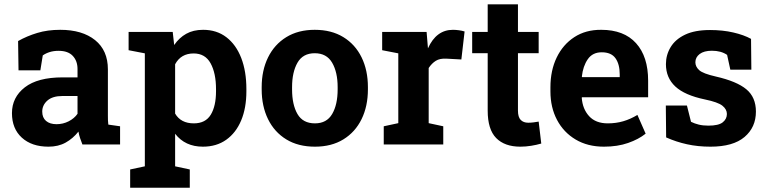

<svg xmlns="http://www.w3.org/2000/svg" viewBox="-20 -678 3602 901"><path d="M207.5 10.3Q128.9 10.3 82.5 -32Q36.1 -74.2 36.1 -147Q36.1 -221.2 96.4 -268.1Q156.7 -314.9 273.9 -314.9H343.8V-354Q343.8 -392.1 321.5 -415.8Q299.3 -439.5 254.9 -439.5Q231.9 -439.5 213.6 -433.8Q195.3 -428.2 180.7 -418L169.4 -348.1H66.9L64.9 -485.4Q106.4 -508.8 154.8 -523.4Q203.1 -538.1 262.7 -538.1Q366.2 -538.1 426.3 -489.7Q486.3 -441.4 486.3 -352.5V-134.8Q486.3 -124 486.6 -113.8Q486.8 -103.5 488.3 -93.3L543.5 -85.4V0H366.7Q361.3 -13.7 356 -29.3Q350.6 -44.9 348.1 -60.5Q322.8 -28.3 288.3 -9Q253.9 10.3 207.5 10.3ZM245.6 -95.2Q275.4 -95.2 302 -108.6Q328.6 -122.1 343.8 -144V-227.5H273.4Q226.6 -227.5 202.4 -206.1Q178.2 -184.6 178.2 -154.3Q178.2 -126 196 -110.6Q213.9 -95.2 245.6 -95.2Z M590.8 203.1V117.2L659.7 102.5V-427.7L583.5 -442.4V-528.3H790.5L797.4 -466.8Q820.8 -501 854 -519.5Q887.2 -538.1 933.1 -538.1Q997.1 -538.1 1042.5 -503.2Q1087.9 -468.3 1112.1 -405.8Q1136.2 -343.3 1136.2 -259.8V-249.5Q1136.2 -171.4 1111.8 -113Q1087.4 -54.7 1041.7 -22.2Q996.1 10.3 932.1 10.3Q848.6 10.3 801.8 -50.3V102.5L870.6 117.2V203.1ZM889.6 -99.1Q944.3 -99.1 969 -139.6Q993.7 -180.2 993.7 -249.5V-259.8Q993.7 -334.5 968.3 -380.9Q942.9 -427.2 888.7 -427.2Q829.1 -427.2 801.8 -376.5V-145Q828.6 -99.1 889.6 -99.1Z M1458 10.3Q1379.4 10.3 1323.5 -23.9Q1267.6 -58.1 1237.8 -118.9Q1208 -179.7 1208 -258.8V-269Q1208 -347.7 1237.8 -408.4Q1267.6 -469.2 1323.5 -503.7Q1379.4 -538.1 1457 -538.1Q1535.2 -538.1 1591.1 -503.9Q1647 -469.7 1676.8 -408.9Q1706.5 -348.1 1706.5 -269V-258.8Q1706.5 -179.7 1676.8 -118.9Q1647 -58.1 1591.3 -23.9Q1535.6 10.3 1458 10.3ZM1458 -99.1Q1513.2 -99.1 1538.8 -143.1Q1564.5 -187 1564.5 -258.8V-269Q1564.5 -339.4 1538.6 -383.8Q1512.7 -428.2 1457 -428.2Q1401.4 -428.2 1376 -383.8Q1350.6 -339.4 1350.6 -269V-258.8Q1350.6 -186.5 1376 -142.8Q1401.4 -99.1 1458 -99.1Z M1780.8 0V-85.4L1849.1 -100.1V-427.7L1773.4 -442.4V-528.3H1981.9L1987.3 -462.9L1988.3 -451.2Q2027.3 -538.1 2105.5 -538.1Q2118.2 -538.1 2133.1 -536.1Q2147.9 -534.2 2160.2 -530.3L2145 -398.9L2074.2 -402.8Q2043.9 -404.3 2025.1 -392.6Q2006.3 -380.9 1991.7 -358.9V-100.1L2060.1 -85.4V0Z M2421.9 10.3Q2348.1 10.3 2308.3 -30.3Q2268.6 -70.8 2268.6 -158.7V-428.2H2195.8V-528.3H2268.6V-657.7H2410.6V-528.3H2507.8V-428.2H2410.6V-159.2Q2410.6 -128.4 2423.6 -115.2Q2436.5 -102.1 2459 -102.1Q2470.7 -102.1 2484.4 -103.8Q2498 -105.5 2507.8 -107.4L2520 -4.4Q2498.5 2 2472.7 6.1Q2446.8 10.3 2421.9 10.3Z M2814 10.3Q2737.8 10.3 2681.4 -23.2Q2625 -56.6 2594 -115.2Q2563 -173.8 2563 -249V-268.6Q2563 -347.2 2592.3 -408Q2621.6 -468.8 2675 -503.7Q2728.5 -538.6 2801.3 -538.1Q2908.2 -538.1 2964.8 -475.3Q3021.5 -412.6 3021.5 -299.3V-221.7H2710.9L2710 -218.8Q2713.9 -166.5 2744.6 -132.8Q2775.4 -99.1 2832 -99.1Q2871.1 -99.1 2905 -109.1Q2939 -119.1 2971.2 -138.7L3009.8 -50.8Q2977.1 -24.4 2927.5 -7.1Q2877.9 10.3 2814 10.3ZM2711.9 -315.9H2888.2V-328.6Q2888.2 -376.5 2868.4 -404.5Q2848.6 -432.6 2803.7 -432.6Q2760.7 -432.6 2738.3 -400.1Q2715.8 -367.7 2710.4 -318.4Z M3314 10.3Q3254.9 10.3 3203.9 -1Q3152.8 -12.2 3106 -33.2L3104.5 -182.6H3203.6L3222.7 -106.4Q3239.3 -98.1 3259 -93.3Q3278.8 -88.4 3304.2 -88.4Q3352.1 -88.4 3371.6 -104Q3391.1 -119.6 3391.1 -143.1Q3391.1 -165 3370.1 -181.9Q3349.1 -198.7 3287.6 -211.4Q3193.4 -231 3149.2 -272Q3105 -313 3105 -377Q3105 -420.4 3127.2 -457Q3149.4 -493.7 3195.1 -515.4Q3240.7 -537.1 3312 -537.1Q3371.6 -537.1 3421.1 -525.6Q3470.7 -514.2 3504.4 -495.6L3505.9 -351.1H3407.2L3392.1 -420.4Q3363.8 -439.9 3320.8 -439.9Q3283.7 -439.9 3263.4 -424.6Q3243.2 -409.2 3243.2 -385.7Q3243.2 -365.2 3261 -348.9Q3278.8 -332.5 3339.4 -318.8Q3437.5 -296.4 3482.4 -259Q3527.3 -221.7 3527.3 -154.3Q3527.3 -80.6 3473.9 -35.2Q3420.4 10.3 3314 10.3Z"/></svg>

Font: Roboto Slab
Style: Bold
Weight: 700
Designer: Google
Version: Version 2.000; ttfautohint (v1.8.1.43-b0c9)